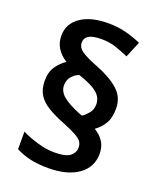

<svg xmlns="http://www.w3.org/2000/svg" viewBox="-143 -852 781 947"><g transform="rotate(20 247.5 -378.5)"><path d="M62 -392Q62 -438 83 -468Q104 -498 131 -515Q99 -535 81 -563Q63 -591 63 -629Q63 -691 116 -728Q169 -765 260 -765Q312 -765 354 -754Q396 -743 435 -726L400 -642Q366 -657 332 -668.5Q298 -680 256 -680Q210 -680 189.5 -667.5Q169 -655 169 -631Q169 -605 195 -587Q221 -569 283 -545Q355 -517 397.5 -479Q440 -441 440 -382Q440 -332 421 -301.5Q402 -271 375 -253Q406 -234 423 -208Q440 -182 440 -145Q440 -74 382 -33Q324 8 224 8Q170 8 129 -1.5Q88 -11 54 -29V-121Q90 -103 137.5 -89Q185 -75 225 -75Q287 -75 309.5 -93.5Q332 -112 332 -137Q332 -155 324 -167.5Q316 -180 292.5 -193.5Q269 -207 222 -226Q171 -246 135 -267.5Q99 -289 80.5 -318.5Q62 -348 62 -392ZM159 -403Q159 -371 188 -346.5Q217 -322 282 -296L294 -292Q311 -304 326 -322.5Q341 -341 341 -369Q341 -390 330 -408Q319 -426 291.5 -442.5Q264 -459 213 -476Q192 -469 175.5 -450Q159 -431 159 -403Z"/></g></svg>

Font: Noto Sans Sora Sompeng SemiBold
Style: Regular
Weight: 600
Version: Version 2.101